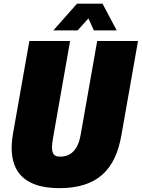

<svg xmlns="http://www.w3.org/2000/svg" viewBox="-20 -1006 766 1038"><path d="M268.6 -841.8H399.9L458 -906.7L487.3 -841.8H610.8L534.2 -986.3H396.5ZM300.8 11.2C509.3 11.2 604 -91.3 636.2 -274.4L726.1 -784.2H505.4L416 -276.9C401.9 -195.8 362.8 -159.2 305.2 -159.2C265.1 -159.2 252.4 -181.2 267.1 -262.2L358.9 -784.2H138.7L50.3 -283.7C19 -106 85.4 11.2 300.8 11.2Z"/></svg>

Font: Decalotype Black Italic
Style: Regular
Weight: 900
Italic angle: -10°
Designer: Alfredo Marco Pradil
Foundry: Alfredo Marco Pradil
Version: Version 1.0